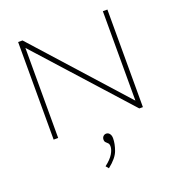

<svg xmlns="http://www.w3.org/2000/svg" viewBox="-157 -750 1063 1152"><g transform="rotate(-20 375.0 -174.0)"><path d="M88 0V-623H116L629 -52V-623H658V0H635L117 -575V0ZM341 275 326 257Q364 228 379.5 201.5Q395 175 395 155Q395 140 388.5 133.5Q382 127 375.5 121Q369 115 369 103Q369 90 377 82Q385 74 396 74Q409 74 417.5 85Q426 96 426 114Q426 149 411 190.5Q396 232 341 275Z"/></g></svg>

Font: Inconsolata ExtraExpanded ExtraLight
Style: Regular
Weight: 200
Width: 8
Monospace: yes
Designer: Raph Levien, Cyreal, Brenton Simpson
Foundry: Raph Levien, Cyreal, Google
Version: Version 3.100; ttfautohint (v1.8.4.7-5d5b)